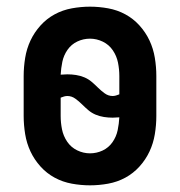

<svg xmlns="http://www.w3.org/2000/svg" viewBox="-20 -548 540 576"><path d="M250 8Q223 8 195.5 3Q168 -2 144 -15Q120 -28 101.5 -48.5Q83 -69 71.5 -93.5Q60 -118 55.5 -145.5Q51 -173 51 -200V-320Q51 -347 55.5 -374.5Q60 -402 71.5 -426.5Q83 -451 101.5 -471.5Q120 -492 144 -505Q168 -518 195.5 -523Q223 -528 250 -528Q277 -528 304.5 -523Q332 -518 356 -505Q380 -492 398.5 -471.5Q417 -451 428.5 -426.5Q440 -402 444.5 -374.5Q449 -347 449 -320V-200Q449 -173 444.5 -145.5Q440 -118 428.5 -93.5Q417 -69 398.5 -48.5Q380 -28 356 -15Q332 -2 304.5 3Q277 8 250 8ZM318 -260Q323 -260 328 -261.5Q333 -263 338 -265V-320Q338 -340 334 -360Q330 -380 318.5 -397Q307 -414 288.5 -423Q270 -432 250 -432Q230 -432 212 -423.5Q194 -415 182.5 -398.5Q171 -382 167 -362.5Q163 -343 162 -324Q167 -324 172 -324.5Q177 -325 182 -325Q195 -325 208 -323Q221 -321 233 -316Q245 -311 255 -302.5Q265 -294 274 -285Q283 -276 294 -268Q305 -260 318 -260ZM250 -88Q270 -88 288 -96.5Q306 -105 317.5 -121.5Q329 -138 333 -157.5Q337 -177 338 -196Q333 -196 328 -195.5Q323 -195 318 -195Q305 -195 292 -197Q279 -199 267 -204Q255 -209 245 -217.5Q235 -226 226 -235Q217 -244 206 -252Q195 -260 182 -260Q177 -260 172 -258.5Q167 -257 162 -255V-200Q162 -180 166 -160Q170 -140 181.5 -123Q193 -106 211.5 -97Q230 -88 250 -88Z"/></svg>

Font: Iosevka SS18
Style: Bold
Weight: 700
Monospace: yes
Designer: Belleve Invis
Foundry: Belleve Invis
Version: Version 25.1.1; ttfautohint (v1.8.4)